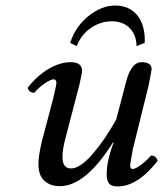

<svg xmlns="http://www.w3.org/2000/svg" viewBox="-20 -665 591 695"><path d="M391.1 -148.9 389.2 -149.9Q290 8.8 196.8 8.8Q161.6 8.8 140.4 -10.7Q119.1 -30.3 119.1 -71.8Q119.1 -99.1 130.9 -150.9L171.9 -306.2Q184.1 -356 184.1 -365.2Q184.1 -377.9 173.8 -377.9Q164.6 -377.9 143.3 -364Q122.1 -350.1 104 -329.1Q85.9 -329.1 80.1 -347.2Q114.3 -391.1 155.8 -415.5Q197.3 -439.9 235.8 -439.9Q276.9 -439.9 276.9 -409.2Q276.9 -398.4 267.1 -356.9L213.9 -152.8Q206.1 -119.6 206.1 -97.2Q206.1 -55.2 236.8 -55.2Q270 -55.2 315.2 -107.4Q360.4 -159.7 400.9 -232.9L435.1 -363.8Q453.6 -439.9 492.2 -439.9Q528.8 -439.9 528.8 -415Q528.8 -409.2 517.1 -352.1L460.9 -125Q451.2 -73.2 451.2 -66.9Q451.2 -53.2 460 -53.2Q469.2 -53.2 488.8 -67.1Q508.3 -81.1 526.9 -102.1Q544.4 -102.1 550.8 -83Q478.5 9.8 405.8 9.8Q382.8 9.8 374.5 -1.2Q366.2 -12.2 366.2 -34.2Q366.2 -82.5 391.1 -148.9ZM474.1 -498Q474.1 -538.1 449.7 -563Q425.3 -587.9 384.8 -587.9Q344.2 -587.9 309.1 -564Q273.9 -540 257.8 -498L233.9 -509.8Q254.4 -571.3 301.8 -608.2Q349.1 -645 396 -645Q448.7 -645 477.5 -608.9Q506.3 -572.8 503.9 -509.8Z"/></svg>

Font: Common Serif News
Style: Italic
Weight: 450
Italic angle: -12°
Designer: Philipp H. Poll, Khaled Hosny
Foundry: Stefan Peev, Context Ltd.
Version: Version 1.026